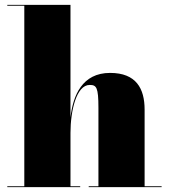

<svg xmlns="http://www.w3.org/2000/svg" viewBox="-20 -770 695 790"><path d="M10 -3.5V0H310V-3.5H270V-223C270 -314.5 294.5 -420.5 349 -420.5C377 -420.5 385 -410.5 385 -326.5V-3.5H345V0H645V-3.5H575V-319C575 -406 540 -470 433 -470C318 -470 280.5 -377 270 -287V-750H10V-746.5H80V-3.5Z"/></svg>

Font: Bodoni* 48pt Fatface
Style: Regular
Weight: 900
Version: Version 2.3